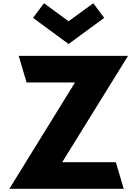

<svg xmlns="http://www.w3.org/2000/svg" viewBox="-20 -1172 854 1192"><path d="M185.1 -1061 252.9 -1151.9 405.8 -1040 559.1 -1151.9 627 -1061 405.8 -898.9ZM38.1 0 445.8 -660.2H145L96.2 -825.2H774.9L366.2 -165H699.2L748 0Z"/></svg>

Font: Hussar Preview
Style: Bold
Weight: 700
Foundry: Cannot Into Space Fonts, PlusOne Fonts
Version: Version 2.29RC2 "Millennial"